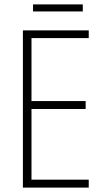

<svg xmlns="http://www.w3.org/2000/svg" viewBox="-20 -852 475 872"><path d="M356 -832H130V-800H356ZM383 0V-36H123V-357H369V-393H123V-679H383V-714H84V0Z"/></svg>

Font: Noto Sans Arabic UI Cn XLt
Style: Regular
Weight: 200
Width: 3
Designer: Monotype Design Team, Nadine Chahine and Nizar Qandah
Foundry: Monotype Imaging Inc.
Version: Version 2.010